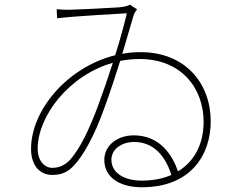

<svg xmlns="http://www.w3.org/2000/svg" viewBox="-20 -763 1040 810"><path d="M456 -498C437 -438 415 -374 393 -315C359 -224 318 -133 271 -84C245 -60 222 -55 200 -55C170 -55 139 -82 139 -136C139 -273 271 -446 456 -498ZM219 -724 221 -686C308 -696 456 -703 515 -707C505 -663 488 -600 466 -530C265 -480 111 -299 111 -135C111 -59 153 -25 200 -25C237 -25 265 -35 293 -66C332 -107 379 -192 419 -304C444 -372 467 -442 487 -506C513 -511 541 -514 569 -514C746 -514 839 -390 839 -249C839 -155 800 -82 731 -40C707 -109 655 -192 544 -192C478 -192 420 -152 420 -88C420 -20 478 27 578 27C788 27 869 -113 869 -251C869 -410 763 -543 573 -543C547 -543 521 -541 496 -536L543 -696C546 -707 553 -717 558 -724L528 -743C516 -737 503 -734 482 -732C424 -728 314 -723 277 -722C258 -721 232 -723 219 -724ZM703 -25C667 -9 625 -1 577 -1C507 -1 450 -32 450 -89C450 -133 492 -164 546 -164C629 -164 678 -104 703 -25Z"/></svg>

Font: Harano Aji Gothic TW ExtraLight
Style: Regular
Weight: 250
Foundry: Masamichi Hosoda
Version: HaranoAjiGothicTW-ExtraLight version 20230610;ttx 4.39.4